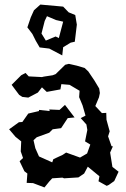

<svg xmlns="http://www.w3.org/2000/svg" viewBox="-20 -803 554 842"><path d="M308 -620 317 -695 310 -737 281 -749 257 -774 157 -783 129 -758 115 -727 100 -683 122 -654 137 -624 154 -595 196 -590 253 -560 257 -596 290 -616ZM20 -236 48 -203 73 -183 71 -139 81 -110 66 -96 87 -52 100 -42 97 -1 125 0 175 19 196 -7 209 -21 254 -24 261 -21 324 -25 349 -42 365 -72 416 -30 412 -8 448 12 457 8 481 -9 500 -50 473 -71 463 -134 475 -161 469 -162 454 -205 461 -227 447 -278 446 -308 427 -307 398 -338 414 -376 418 -395 415 -415 394 -450 367 -490 351 -505 317 -515 282 -523 266 -519 224 -478 211 -473 172 -467 164 -465 106 -468 92 -483 73 -473 31 -431 64 -387 78 -378 104 -375 146 -397 164 -420 185 -400 245 -411 249 -434 285 -431 329 -405 327 -377 342 -341 355 -296 334 -285 359 -257 363 -233 353 -183 376 -169 362 -130 331 -112 270 -134 255 -124 214 -105 209 -91 151 -117 135 -153 127 -188 141 -201 196 -221 211 -236 248 -241 277 -285 307 -288 265 -343 241 -321 196 -323 198 -316 151 -321V-316L104 -305L78 -268L63 -267ZM162 -656 176 -711 186 -732 226 -715 257 -708 238 -636 224 -643 181 -625Z"/></svg>

Font: チョークS
Style: Regular
Weight: 400
Designer: [Stick] Fontworks Inc.
Foundry: [Stick] Fontworks Inc.
Version: Version 1.200;FEAKit 1.0